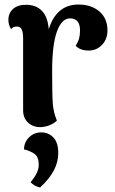

<svg xmlns="http://www.w3.org/2000/svg" viewBox="-20 -550 508 847"><path d="M454 -416Q454 -378 431 -353Q408 -328 373 -327Q333 -327 314 -348Q325 -366 329 -381Q333 -396 333 -416Q333 -442 322 -455.5Q311 -469 289 -469Q252 -469 231 -410.5Q210 -352 210 -236Q210 -129 213 -91.5Q216 -54 231 -18Q220 -7 201 1.5Q182 10 157 11Q126 11 104 -9Q82 -29 82 -63V-380Q82 -408 75.5 -420.5Q69 -433 55 -433Q36 -433 29 -421Q17 -441 17 -462Q17 -492 37.5 -510.5Q58 -529 95 -529Q139 -529 165 -502Q191 -475 195 -421Q229 -530 326 -530Q383 -530 418.5 -499.5Q454 -469 454 -416ZM115 254Q133 232 142 213.5Q151 195 151 176Q151 143 133 129.5Q115 116 86 109Q86 78 108 56Q130 34 162 34Q194 34 215.5 56.5Q237 79 237 125Q237 164 218 201Q199 238 157 277Q134 273 115 254Z"/></svg>

Font: Arima Madurai Black
Style: Regular
Weight: 900
Designer: Joana Correia and Natanael Gama
Foundry: NDISCOVER
Version: Version 1.019